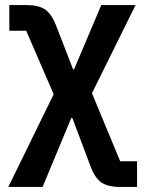

<svg xmlns="http://www.w3.org/2000/svg" viewBox="-20 -542 571 762"><path d="M83 -522Q134 -522 159.5 -504Q185 -486 202 -442L270 -267H274L382 -522H518L345 -172L457 98H524V200H458Q407 200 381.5 181.5Q356 163 340 120L267 -74H263L149 200H13L193 -168L84 -420H17V-522Z"/></svg>

Font: IBM Plex Sans SmBld
Style: Regular
Weight: 600
Designer: Mike Abbink, Paul van der Laan, Pieter van Rosmalen
Foundry: Bold Monday
Version: Version 3.005